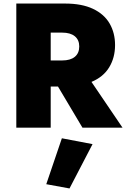

<svg xmlns="http://www.w3.org/2000/svg" viewBox="-20 -720 713 1083"><path d="M72 -700H347Q442 -700 505 -670Q568 -640 598.5 -587Q629 -534 629 -466Q629 -395 596 -340.5Q563 -286 496 -258L671 0H445L307 -232H266V0H72ZM331 -536H266V-379H331Q377 -379 402 -399.5Q427 -420 427 -458Q427 -495 402 -515.5Q377 -536 331 -536ZM329 60 502 93 372 343 241 319Z"/></svg>

Font: Jost* Heavy
Style: Regular
Weight: 800
Version: Version 3.7